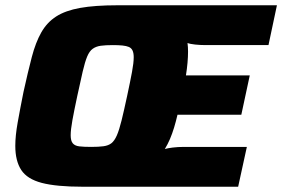

<svg xmlns="http://www.w3.org/2000/svg" viewBox="-20 -708 1070 728"><path d="M293 0Q194 0 138.5 -14.5Q83 -29 60.5 -63.5Q38 -98 38 -155Q38 -193 47 -243.5Q56 -294 69 -359Q86 -436 100.5 -491.5Q115 -547 136.5 -585Q158 -623 193 -645.5Q228 -668 284 -678Q340 -688 425 -688H1030L998 -537H760Q740 -537 720.5 -539Q701 -541 691 -545Q692 -537 692.5 -529Q693 -521 693 -512Q693 -493 691 -470Q689 -447 685 -422H927L895 -273H653Q647 -247 640 -224Q633 -201 624.5 -181Q616 -161 605 -143Q615 -146 634.5 -148.5Q654 -151 678 -151H916L883 0ZM326 -151Q354 -151 372.5 -153.5Q391 -156 402.5 -165Q414 -174 423 -194.5Q432 -215 441 -251.5Q450 -288 462 -344Q474 -400 480.5 -435Q487 -470 487 -491Q487 -507 482.5 -516.5Q478 -526 468.5 -530Q459 -534 444 -535.5Q429 -537 408 -537Q380 -537 362 -534.5Q344 -532 331.5 -523Q319 -514 310.5 -493.5Q302 -473 293.5 -436.5Q285 -400 273 -344Q261 -288 254.5 -252Q248 -216 248 -195Q248 -174 256 -164.5Q264 -155 281 -153Q298 -151 326 -151Z"/></svg>

Font: Saira Thin ExtraBold
Style: Italic
Weight: 800
Italic angle: -12°
Version: Version 1.101